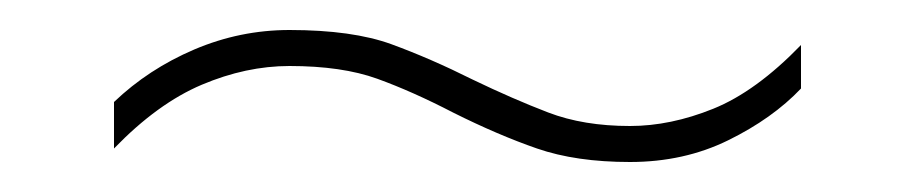

<svg xmlns="http://www.w3.org/2000/svg" viewBox="-20 -417 610 128"><path d="M282 -342Q255 -356 231.5 -364.5Q208 -373 173 -373Q144 -373 114.5 -360.5Q85 -348 56 -318V-349Q79 -371 109.5 -384Q140 -397 173 -397Q215 -397 241 -387.5Q267 -378 295 -364Q322 -351 345.5 -342Q369 -333 400 -333Q427 -333 455.5 -344.5Q484 -356 514 -387V-358Q495 -338 465.5 -323.5Q436 -309 400 -309Q364 -309 338 -318Q312 -327 282 -342Z"/></svg>

Font: Noto Sans Myanmar UI Thin
Style: Regular
Weight: 100
Designer: Monotype Design Team
Foundry: Monotype Imaging Inc.
Version: Version 2.103; ttfautohint (v1.8.4.7-5d5b)